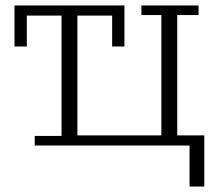

<svg xmlns="http://www.w3.org/2000/svg" viewBox="-20 -532 801 702"><path d="M107 -35H205V-475H78V-362H33V-512H435V-362H390V-475H263V-37H570V-477H497V-512H706V-477H628V-37H727V150H673V0H107Z"/></svg>

Font: IBM Plex Serif Light
Style: Regular
Weight: 300
Designer: Mike Abbink, Paul van der Laan, Pieter van Rosmalen
Foundry: Bold Monday
Version: Version 3.001